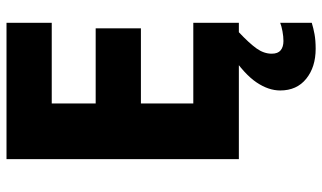

<svg xmlns="http://www.w3.org/2000/svg" viewBox="-220 -534 990 590"><g transform="rotate(-90 275.0 -239.0)"><path d="M500 0H81V-714H500V-575H252V-440H483V-301H252V-140H500ZM405 101Q405 120 415.5 128.5Q426 137 444 137Q458 137 474 134Q490 131 500 127V224Q484 229 465 232.5Q446 236 420 236Q364 236 328 207Q292 178 292 127Q292 91 317 54Q342 17 401 -23L471 0Q437 32 421 54.5Q405 77 405 101Z"/></g></svg>

Font: Noto Sans Syriac ExtraBold
Style: Regular
Weight: 800
Designer: Patrick Giasson and the Monotype Design Team
Foundry: Monotype Imaging Inc.
Version: Version 3.000; ttfautohint (v1.8.4.7-5d5b)